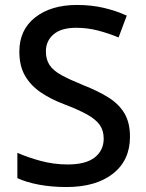

<svg xmlns="http://www.w3.org/2000/svg" viewBox="-20 -744 590 774"><path d="M504 -193Q504 -98 435.5 -44Q367 10 247 10Q189 10 137.5 0.5Q86 -9 50 -26V-128Q90 -110 143.5 -95.5Q197 -81 253 -81Q326 -81 362 -109.5Q398 -138 398 -185Q398 -218 382 -240.5Q366 -263 331 -282.5Q296 -302 238 -324Q185 -344 144.5 -371.5Q104 -399 81 -438.5Q58 -478 58 -536Q58 -624 122 -674Q186 -724 290 -724Q348 -724 397.5 -712.5Q447 -701 491 -681L458 -593Q417 -610 374.5 -621Q332 -632 287 -632Q227 -632 196 -605.5Q165 -579 165 -537Q165 -504 180 -481.5Q195 -459 228 -441Q261 -423 315 -401Q376 -377 418 -350.5Q460 -324 482 -286.5Q504 -249 504 -193Z"/></svg>

Font: Noto Sans Tai Tham Medium
Style: Regular
Weight: 500
Designer: Monotype Design Team 2013. Revised by David WIlliams 2020
Foundry: Monotype Imaging Inc.
Version: Version 2.002; ttfautohint (v1.8.4.7-5d5b)